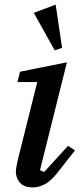

<svg xmlns="http://www.w3.org/2000/svg" viewBox="-20 -803 354 835"><path d="M124 12Q84 12 66.5 -9Q49 -30 49 -56Q49 -67 52 -81Q55 -95 57 -106L142 -446H56L67 -491L271 -532L154 -63L172 -55L276 -169L306 -149L241 -66Q206 -19 178 -3.5Q150 12 124 12ZM127 -747 222 -783 250 -595 218 -584Z"/></svg>

Font: IBM Plex Serif Medm
Style: Italic
Weight: 500
Italic angle: -14°
Designer: Mike Abbink, Paul van der Laan, Pieter van Rosmalen
Foundry: Bold Monday
Version: Version 3.001